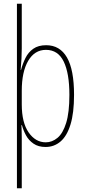

<svg xmlns="http://www.w3.org/2000/svg" viewBox="-20 -780 463 1032"><path d="M378 -270Q378 -173 359 -111Q340 -49 305.5 -19.5Q271 10 225 10Q186 10 160 -8Q134 -26 119.5 -53Q105 -80 98 -107H95Q96 -101 96 -90.5Q96 -80 96.5 -66.5Q97 -53 97 -37V232H71V-760H97V-520Q97 -496 95.5 -465Q94 -434 91 -404H93Q102 -438 117 -468.5Q132 -499 159 -518Q186 -537 228 -537Q302 -537 340 -471Q378 -405 378 -270ZM353 -270Q353 -386 322.5 -449Q292 -512 227 -512Q166 -512 131.5 -453Q97 -394 97 -292V-219Q97 -121 134 -68Q171 -15 226 -15Q260 -15 289 -39Q318 -63 335.5 -119Q353 -175 353 -270Z"/></svg>

Font: Noto Sans Khmer ExtraCondensed Thin
Style: Regular
Weight: 250
Width: 2
Designer: Danh Hong and the Monotype Design Team
Foundry: Monotype Imaging Inc.
Version: Version 2.004